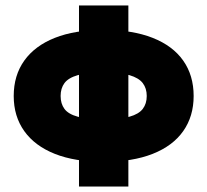

<svg xmlns="http://www.w3.org/2000/svg" viewBox="-20 -580 756 700"><path d="M268 -560V100H448V-560ZM30 -230Q30 -156 68.5 -102Q107 -48 180 -19Q253 10 358 10Q463 10 536.5 -19Q610 -48 648 -102Q686 -156 686 -230Q686 -305 648 -359Q610 -413 536.5 -442Q463 -471 358 -471Q253 -471 180 -442Q107 -413 68.5 -359Q30 -305 30 -230ZM201 -230Q201 -258 215 -277Q229 -296 263.5 -306Q298 -316 358 -316Q418 -316 452 -306Q486 -296 500.5 -277Q515 -258 515 -230Q515 -202 500.5 -183Q486 -164 452 -154.5Q418 -145 358 -145Q298 -145 263.5 -154.5Q229 -164 215 -183Q201 -202 201 -230Z"/></svg>

Font: Jost Black
Style: Regular
Weight: 900
Version: Version 3.710